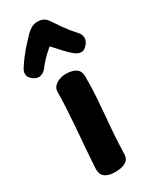

<svg xmlns="http://www.w3.org/2000/svg" viewBox="-242 -918 803 992"><g transform="rotate(-30 160.0 -422.0)"><path d="M80 -492Q80 -512 92.5 -525Q105 -538 123.5 -545Q142 -552 160 -552Q202 -552 223 -537Q244 -522 244 -492Q244 -424 240.5 -370.5Q237 -317 232.5 -267.5Q228 -218 224 -164Q220 -110 218 -40Q217 -12 195 1.5Q173 15 135 15Q100 15 81.5 5.5Q63 -4 57.5 -18Q52 -32 52 -47Q52 -56 54.5 -91.5Q57 -127 61 -177.5Q65 -228 69.5 -286Q74 -344 77 -398Q80 -452 80 -492ZM79 -631Q68 -616 48.5 -609Q29 -602 5 -618Q-16 -632 -19 -649Q-22 -666 -12 -684Q2 -707 23 -734.5Q44 -762 66.5 -786.5Q89 -811 103 -826Q121 -843 136 -851Q151 -859 172 -859Q194 -859 208.5 -850Q223 -841 233 -824Q246 -804 270 -770Q294 -736 326 -701Q339 -688 340.5 -667.5Q342 -647 324 -628Q306 -607 288 -609Q270 -611 257 -621Q234 -638 209 -665.5Q184 -693 162 -717Q151 -708 136 -694Q121 -680 106.5 -664Q92 -648 79 -631Z"/></g></svg>

Font: Playpen Sans Arabic
Style: Bold
Weight: 700
Version: Version 2.000